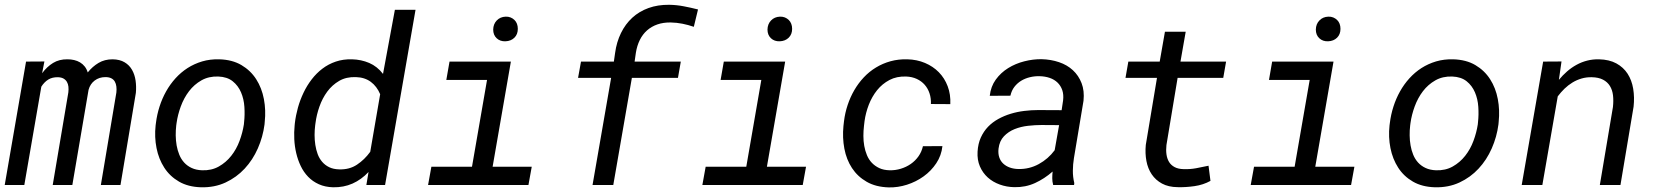

<svg xmlns="http://www.w3.org/2000/svg" viewBox="-27 -792 7090 822"><path d="M163.1 -528.8 153.3 -478.5Q173.8 -506.3 200.2 -522.5Q226.6 -538.6 261.7 -538.1Q276.9 -538.1 290.5 -534.9Q304.2 -531.7 315.7 -524.9Q327.1 -518.1 335.7 -507.3Q344.2 -496.6 348.6 -481.9Q369.1 -507.3 395 -522.7Q420.9 -538.1 455.1 -538.1Q485.8 -537.6 506.3 -525.4Q526.9 -513.2 538.3 -492.9Q549.8 -472.7 553.5 -447Q557.1 -421.4 554.7 -394.5L488.8 0H404.8L471.2 -396Q472.7 -409.7 471.2 -421.6Q469.7 -433.6 464.6 -442.6Q459.5 -451.7 449.5 -456.8Q439.5 -461.9 424.3 -461.9Q397.9 -461.9 378.4 -447.3Q358.9 -432.6 352.1 -407.2L282.7 0H198.7L265.6 -396.5Q267.1 -409.7 265.9 -421.1Q264.6 -432.6 259.5 -441.4Q254.4 -450.2 245.1 -455.6Q235.8 -460.9 221.2 -461.4Q196.8 -461.9 179.7 -451.4Q162.6 -440.9 149.9 -420.9L77.1 0H-6.8L84.5 -528.3Z M640.6 -265.6Q645 -301.3 656 -335.7Q667 -370.1 684.1 -400.6Q701.2 -431.2 724.4 -456.8Q747.6 -482.4 776.1 -500.7Q804.7 -519 838.6 -529.1Q872.6 -539.1 911.6 -538.1Q967.3 -536.6 1006.6 -513.4Q1045.9 -490.2 1069.8 -452.9Q1093.8 -415.5 1102.8 -367.9Q1111.8 -320.3 1106.4 -270.5L1105.5 -259.3Q1098.6 -206.1 1076.9 -156.7Q1055.2 -107.4 1020.5 -70.1Q985.8 -32.7 938.7 -10.7Q891.6 11.2 834 9.8Q778.8 8.3 739.5 -14.4Q700.2 -37.1 676.3 -74.2Q652.3 -111.3 643.1 -158.2Q633.8 -205.1 639.2 -254.9ZM727.5 -254.9Q725.1 -234.4 725.3 -212.4Q725.6 -190.4 729.2 -169.4Q732.9 -148.4 740.7 -129.4Q748.5 -110.4 761.7 -95.9Q774.9 -81.5 793.7 -72.8Q812.5 -64 837.9 -63Q878.4 -61.5 909.7 -79.1Q940.9 -96.7 963.1 -125Q985.4 -153.3 998.5 -188.7Q1011.7 -224.1 1017.1 -259.3L1018.1 -270Q1021.5 -300.8 1019.3 -334.5Q1017.1 -368.2 1004.9 -396.7Q992.7 -425.3 969.2 -444.1Q945.8 -462.9 907.7 -464.4Q866.7 -465.8 835.4 -448Q804.2 -430.2 782.2 -401.4Q760.3 -372.6 747.1 -336.7Q733.9 -300.8 729 -265.6Z M1235.4 -265.1Q1239.3 -297.9 1248.5 -331.1Q1257.8 -364.3 1272.5 -395Q1287.1 -425.8 1307.4 -452.1Q1327.6 -478.5 1353.3 -498Q1378.9 -517.6 1410.6 -528.3Q1442.4 -539.1 1480 -538.1Q1519.5 -537.1 1553.7 -522.5Q1587.9 -507.8 1612.8 -475.6L1663.6 -750H1752L1621.6 0H1541.5L1550.8 -55.7Q1520 -22.9 1482.2 -6.1Q1444.3 10.7 1398.9 9.8Q1364.7 8.8 1338.1 -3.2Q1311.5 -15.1 1292.2 -35.2Q1272.9 -55.2 1260.5 -81.3Q1248 -107.4 1241.2 -136.5Q1234.4 -165.5 1232.9 -195.8Q1231.4 -226.1 1234.4 -254.9ZM1322.3 -254.9Q1319.8 -235.4 1319.8 -213.9Q1319.8 -192.4 1323 -171.6Q1326.2 -150.9 1333 -132.3Q1339.8 -113.8 1352.1 -99.4Q1364.3 -85 1382.3 -76.2Q1400.4 -67.4 1425.3 -66.9Q1468.8 -65.4 1501.2 -86.9Q1533.7 -108.4 1558.1 -142.1L1600.6 -388.7Q1586.4 -422.4 1560.3 -441.7Q1534.2 -460.9 1496.6 -461.9Q1455.6 -463.4 1425.3 -445.8Q1395 -428.2 1374 -399.7Q1353 -371.1 1340.6 -335.7Q1328.1 -300.3 1323.7 -265.1Z M1897.5 -528.3H2160.2L2082 -78.1H2249.5L2235.4 0H1805.7L1819.8 -78.1H1993.7L2058.1 -449.7H1883.8ZM2084.5 -665.5Q2085 -689 2099.6 -704.3Q2114.3 -719.7 2137.7 -720.7Q2149.4 -721.2 2158.9 -717.3Q2168.5 -713.4 2175.5 -706.5Q2182.6 -699.7 2186.3 -689.9Q2189.9 -680.2 2189.9 -668.5Q2189.9 -645 2175.3 -630.6Q2160.6 -616.2 2137.2 -615.2Q2114.3 -614.3 2099.4 -628.2Q2084.5 -642.1 2084.5 -665.5Z M2509.8 0 2589.4 -458.5H2447.8L2460.4 -528.3H2601.1L2606.4 -565.4Q2612.8 -612.3 2631.6 -650.6Q2650.4 -689 2679.9 -716.1Q2709.5 -743.2 2749.3 -757.6Q2789.1 -772 2837.9 -771.5Q2869.6 -771 2900.1 -765.1Q2930.7 -759.3 2961.4 -751.5L2943.4 -677.2Q2919.4 -685.5 2894.8 -690.4Q2870.1 -695.3 2844.7 -695.8Q2813 -696.3 2787.6 -687.5Q2762.2 -678.7 2743.2 -661.9Q2724.1 -645 2712.2 -620.8Q2700.2 -596.7 2695.3 -565.9L2689.9 -528.3H2887.7L2875.5 -458.5H2678.2L2598.6 0Z M3071.8 -528.3H3334.5L3256.3 -78.1H3423.8L3409.7 0H2980L2994.1 -78.1H3168L3232.4 -449.7H3058.1ZM3258.8 -665.5Q3259.3 -689 3273.9 -704.3Q3288.6 -719.7 3312 -720.7Q3323.7 -721.2 3333.3 -717.3Q3342.8 -713.4 3349.9 -706.5Q3356.9 -699.7 3360.6 -689.9Q3364.3 -680.2 3364.3 -668.5Q3364.3 -645 3349.6 -630.6Q3335 -616.2 3311.5 -615.2Q3288.6 -614.3 3273.7 -628.2Q3258.8 -642.1 3258.8 -665.5Z M3782.2 -63Q3806.2 -62.5 3829.6 -69.6Q3853 -76.7 3872.3 -90.1Q3891.6 -103.5 3905.3 -122.8Q3918.9 -142.1 3924.3 -166L4007.8 -166.5Q4003.4 -126 3981.4 -93Q3959.5 -60.1 3927.2 -36.9Q3895 -13.7 3856 -1.2Q3816.9 11.2 3778.3 10.3Q3722.7 8.8 3683.6 -13.7Q3644.5 -36.1 3620.6 -72.5Q3596.7 -108.9 3587.9 -155.8Q3579.1 -202.6 3584 -252.4L3586.4 -273.4Q3590.8 -309.1 3602.1 -342.8Q3613.3 -376.5 3630.6 -406.2Q3647.9 -436 3671.1 -460.7Q3694.3 -485.4 3723.1 -502.9Q3752 -520.5 3785.6 -529.8Q3819.3 -539.1 3857.4 -538.1Q3898.4 -537.1 3933.1 -522.5Q3967.8 -507.8 3992.4 -482.7Q4017.1 -457.5 4030.3 -422.6Q4043.5 -387.7 4041.5 -346.2L3958.5 -346.7Q3959.5 -371.1 3952.6 -392.1Q3945.8 -413.1 3931.9 -429Q3918 -444.8 3897.9 -454.1Q3877.9 -463.4 3852.5 -464.4Q3812 -465.8 3781 -449.5Q3750 -433.1 3728 -405.8Q3706.1 -378.4 3692.6 -343.8Q3679.2 -309.1 3674.3 -273.4L3671.9 -252.9Q3669.4 -231.9 3669.4 -210Q3669.4 -188 3673.1 -167.2Q3676.8 -146.5 3684.6 -127.7Q3692.4 -108.9 3705.6 -95Q3718.8 -81.1 3737.5 -72.3Q3756.3 -63.5 3782.2 -63Z M4481.9 0Q4478 -14.6 4478 -28.8Q4478 -43 4479.5 -57.6Q4444.8 -26.9 4404.1 -8.3Q4363.3 10.3 4315.9 9.3Q4282.7 8.8 4253.2 -2Q4223.6 -12.7 4201.9 -32.2Q4180.2 -51.8 4168.2 -79.6Q4156.2 -107.4 4158.2 -142.6Q4160.2 -176.8 4172.1 -203.1Q4184.1 -229.5 4203.1 -249.3Q4222.2 -269 4247.1 -282.7Q4272 -296.4 4300 -304.9Q4328.1 -313.5 4358.2 -317.1Q4388.2 -320.8 4417.5 -320.8L4518.1 -320.3L4524.4 -362.3Q4527.3 -387.2 4520.8 -406.2Q4514.2 -425.3 4500.5 -438.5Q4486.8 -451.7 4467 -458.5Q4447.3 -465.3 4423.3 -465.8Q4402.3 -466.3 4382.1 -461.4Q4361.8 -456.5 4345 -446.3Q4328.1 -436 4315.9 -420.2Q4303.7 -404.3 4298.8 -382.3L4210.4 -381.8Q4214.8 -421.9 4236.3 -451.4Q4257.8 -481 4289.3 -500.5Q4320.8 -520 4358.4 -529.5Q4396 -539.1 4432.1 -538.6Q4472.2 -537.6 4506.8 -525.9Q4541.5 -514.2 4566.2 -491.5Q4590.8 -468.8 4603.5 -436Q4616.2 -403.3 4611.8 -360.8L4570.8 -115.2Q4566.4 -88.4 4566.2 -61.5Q4565.9 -34.7 4572.3 -8.3L4571.3 0ZM4333 -68.4Q4379.9 -67.4 4420.4 -89.6Q4460.9 -111.8 4488.3 -148.9L4507.3 -256.3L4431.6 -256.8Q4404.8 -256.8 4374.3 -253.4Q4343.8 -250 4316.9 -239.3Q4290 -228.5 4271 -208.5Q4252 -188.5 4248 -155.8Q4245.6 -134.8 4251 -118.7Q4256.3 -102.5 4268.1 -91.6Q4279.8 -80.6 4296.4 -74.7Q4313 -68.8 4333 -68.4Z M5049.3 -656.2 5026.9 -528.3H5222.2L5210 -458.5H5014.6L4966.8 -170.9Q4964.4 -149.4 4967 -130.9Q4969.7 -112.3 4978 -98.6Q4986.3 -85 5001.7 -76.7Q5017.1 -68.4 5040.5 -67.9Q5067.4 -66.9 5094 -71.8Q5120.6 -76.7 5147 -82.5L5155.3 -17.6Q5124.5 -0.5 5086.9 4.9Q5049.3 10.3 5014.6 9.3Q4975.1 8.8 4947.8 -6.1Q4920.4 -21 4903.8 -45.7Q4887.2 -70.3 4881.1 -102.8Q4875 -135.3 4878.4 -171.4L4926.3 -458.5H4791.5L4803.7 -528.3H4938L4960.4 -656.2Z M5419.4 -528.3H5682.1L5604 -78.1H5771.5L5757.3 0H5327.6L5341.8 -78.1H5515.6L5580.1 -449.7H5405.8ZM5606.4 -665.5Q5606.9 -689 5621.6 -704.3Q5636.2 -719.7 5659.7 -720.7Q5671.4 -721.2 5680.9 -717.3Q5690.4 -713.4 5697.5 -706.5Q5704.6 -699.7 5708.3 -689.9Q5711.9 -680.2 5711.9 -668.5Q5711.9 -645 5697.3 -630.6Q5682.6 -616.2 5659.2 -615.2Q5636.2 -614.3 5621.3 -628.2Q5606.4 -642.1 5606.4 -665.5Z M5923.3 -265.6Q5927.7 -301.3 5938.7 -335.7Q5949.7 -370.1 5966.8 -400.6Q5983.9 -431.2 6007.1 -456.8Q6030.3 -482.4 6058.8 -500.7Q6087.4 -519 6121.3 -529.1Q6155.3 -539.1 6194.3 -538.1Q6250 -536.6 6289.3 -513.4Q6328.6 -490.2 6352.5 -452.9Q6376.5 -415.5 6385.5 -367.9Q6394.5 -320.3 6389.2 -270.5L6388.2 -259.3Q6381.3 -206.1 6359.6 -156.7Q6337.9 -107.4 6303.2 -70.1Q6268.6 -32.7 6221.4 -10.7Q6174.3 11.2 6116.7 9.8Q6061.5 8.3 6022.2 -14.4Q5982.9 -37.1 5959 -74.2Q5935.1 -111.3 5925.8 -158.2Q5916.5 -205.1 5921.9 -254.9ZM6010.3 -254.9Q6007.8 -234.4 6008.1 -212.4Q6008.3 -190.4 6012 -169.4Q6015.6 -148.4 6023.4 -129.4Q6031.2 -110.4 6044.4 -95.9Q6057.6 -81.5 6076.4 -72.8Q6095.2 -64 6120.6 -63Q6161.1 -61.5 6192.4 -79.1Q6223.6 -96.7 6245.8 -125Q6268.1 -153.3 6281.2 -188.7Q6294.4 -224.1 6299.8 -259.3L6300.8 -270Q6304.2 -300.8 6302 -334.5Q6299.8 -368.2 6287.6 -396.7Q6275.4 -425.3 6252 -444.1Q6228.5 -462.9 6190.4 -464.4Q6149.4 -465.8 6118.2 -448Q6086.9 -430.2 6064.9 -401.4Q6043 -372.6 6029.8 -336.7Q6016.6 -300.8 6011.7 -265.6Z M6658.2 -528.8 6647 -450.2Q6663.1 -469.7 6682.1 -486.3Q6701.2 -502.9 6722.7 -514.6Q6744.1 -526.4 6768.1 -532.5Q6792 -538.6 6818.4 -538.1Q6862.8 -537.1 6893.1 -520.5Q6923.3 -503.9 6941.2 -476.3Q6959 -448.7 6965.1 -412.1Q6971.2 -375.5 6966.8 -335.4L6910.6 0H6822.3L6878.4 -334Q6881.3 -360.8 6878.7 -383.8Q6876 -406.7 6865.5 -423.8Q6855 -440.9 6835.9 -450.9Q6816.9 -460.9 6787.6 -461.4Q6764.6 -461.9 6743.9 -455.8Q6723.1 -449.7 6705.1 -438.7Q6687 -427.7 6671.1 -412.4Q6655.3 -397 6642.1 -379.4L6576.2 0H6487.8L6579.6 -528.3Z"/></svg>

Font: TypoPRO Roboto Mono
Style: Italic
Weight: 400
Designer: Google
Version: Version 2.000986; 2015; ttfautohint (v1.3)